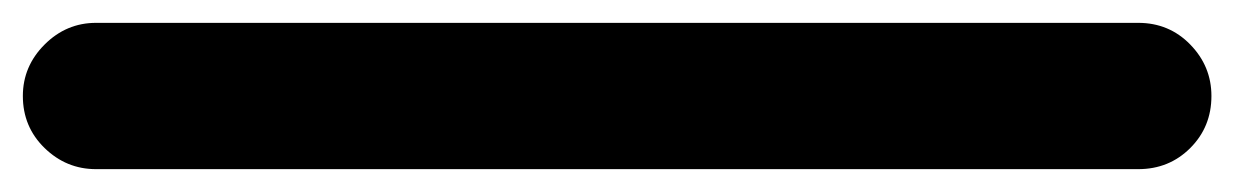

<svg xmlns="http://www.w3.org/2000/svg" viewBox="-476 -604 1080 168"><g transform="rotate(-90 64.0 -520.0)"><path d="M0 -64H128V-976H0ZM64 -128Q37 -128 18.5 -109Q0 -90 0 -64Q0 -37 18.5 -18.5Q37 0 64 0Q90 0 109 -18.5Q128 -37 128 -64Q128 -90 109 -109Q90 -128 64 -128ZM64 -1040Q37 -1040 18.5 -1021Q0 -1002 0 -976Q0 -949 18.5 -930.5Q37 -912 64 -912Q90 -912 109 -930.5Q128 -949 128 -976Q128 -1002 109 -1021Q90 -1040 64 -1040Z"/></g></svg>

Font: Wavefont
Style: Bold
Weight: 700
Version: Version 3.004;gftools[0.9.33]